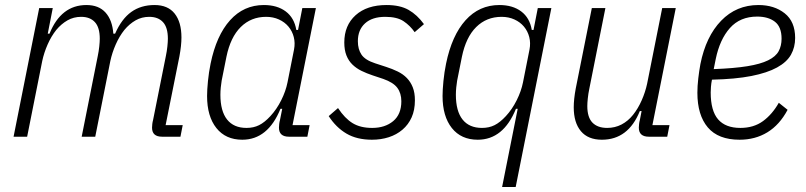

<svg xmlns="http://www.w3.org/2000/svg" viewBox="-20 -544 3209 764"><path d="M34 0 136 -512H190L170 -410H177Q223 -524 324 -524Q373 -524 400 -494Q427 -464 431 -410H438Q464 -469 502.5 -496.5Q541 -524 595 -524Q648 -524 675 -490Q702 -456 702 -395Q702 -363 694 -320L639 -46H707L698 0H625Q585 0 585 -36Q585 -42 586 -50.5Q587 -59 589 -66L640 -321Q644 -340 646 -359Q648 -378 648 -390Q648 -435 628.5 -456Q609 -477 574 -477Q544 -477 519.5 -463Q495 -449 475 -425Q455 -400 440.5 -367Q426 -334 419 -301L359 0H305L369 -321Q373 -340 375 -359Q377 -378 377 -390Q377 -435 357.5 -456Q338 -477 303 -477Q273 -477 248.5 -463Q224 -449 204 -425Q184 -400 169.5 -367Q155 -334 148 -301L88 0Z M1130 0Q1090 0 1090 -36Q1090 -42 1091 -50.5Q1092 -59 1094 -66L1103 -111H1096Q1046 12 944 12Q878 12 841 -34.5Q804 -81 804 -162Q804 -186 807.5 -221.5Q811 -257 818 -291Q841 -403 895.5 -463.5Q950 -524 1030 -524Q1083 -524 1117 -498.5Q1151 -473 1159 -425H1166L1183 -512H1237L1144 -46H1212L1203 0ZM961 -35Q989 -35 1011 -46Q1033 -57 1056 -82Q1081 -109 1099 -145Q1117 -181 1124 -216L1150 -347Q1155 -373 1149 -396.5Q1143 -420 1128 -438Q1113 -456 1090 -466.5Q1067 -477 1039 -477Q979 -477 938 -436.5Q897 -396 881 -318L862 -223Q860 -211 858.5 -196Q857 -181 857 -167Q857 -102 883.5 -68.5Q910 -35 961 -35Z M1460 12Q1400 12 1358.5 -12.5Q1317 -37 1288 -82L1325 -114Q1352 -73 1383 -54Q1414 -35 1461 -35Q1512 -35 1544.5 -62Q1577 -89 1577 -141Q1577 -173 1561 -194.5Q1545 -216 1505 -230L1463 -244Q1439 -252 1418.5 -262Q1398 -272 1382.5 -287Q1367 -302 1358.5 -323.5Q1350 -345 1350 -375Q1350 -443 1395 -483.5Q1440 -524 1518 -524Q1572 -524 1606 -504.5Q1640 -485 1667 -448L1630 -416Q1612 -442 1586 -459.5Q1560 -477 1513 -477Q1461 -477 1432.5 -451Q1404 -425 1404 -380Q1404 -348 1418.5 -326.5Q1433 -305 1473 -292L1516 -278Q1541 -270 1562.5 -259.5Q1584 -249 1599 -233.5Q1614 -218 1622.5 -196.5Q1631 -175 1631 -145Q1631 -106 1618 -77Q1605 -48 1581.5 -28Q1558 -8 1527 2Q1496 12 1460 12Z M2040 -111H2033Q1983 12 1881 12Q1815 12 1778 -34.5Q1741 -81 1741 -162Q1741 -186 1744.5 -221.5Q1748 -257 1755 -291Q1778 -403 1832.5 -463.5Q1887 -524 1967 -524Q2020 -524 2054 -498.5Q2088 -473 2096 -425H2103L2120 -512H2174L2032 200H1978ZM1898 -35Q1926 -35 1948 -46Q1970 -57 1993 -82Q2018 -109 2036 -145Q2054 -181 2061 -216L2087 -347Q2092 -373 2086 -396.5Q2080 -420 2065 -438Q2050 -456 2027 -466.5Q2004 -477 1976 -477Q1916 -477 1875 -436.5Q1834 -396 1818 -318L1799 -223Q1797 -211 1795.5 -196Q1794 -181 1794 -167Q1794 -102 1820.5 -68.5Q1847 -35 1898 -35Z M2389 -512 2325 -191Q2321 -172 2319 -153Q2317 -134 2317 -122Q2317 -77 2337.5 -56Q2358 -35 2396 -35Q2427 -35 2453 -48.5Q2479 -62 2499 -87Q2519 -112 2533.5 -145Q2548 -178 2555 -211L2615 -512H2669L2576 -46H2644L2635 0H2562Q2522 0 2522 -36Q2522 -42 2523 -50.5Q2524 -59 2526 -66L2533 -102H2526Q2480 12 2375 12Q2320 12 2291.5 -22Q2263 -56 2263 -117Q2263 -149 2271 -192L2335 -512Z M2923 12Q2838 12 2796.5 -37Q2755 -86 2755 -175Q2755 -201 2758.5 -231.5Q2762 -262 2767 -289Q2789 -399 2849.5 -461.5Q2910 -524 2998 -524Q3061 -524 3102.5 -491Q3144 -458 3144 -393Q3144 -356 3127.5 -326.5Q3111 -297 3072 -275.5Q3033 -254 2969.5 -241.5Q2906 -229 2813 -227Q2810 -212 2809 -198.5Q2808 -185 2808 -176Q2808 -103 2837.5 -69Q2867 -35 2926 -35Q2979 -35 3016 -62Q3053 -89 3079 -135L3114 -107Q3082 -47 3033.5 -17.5Q2985 12 2923 12ZM2993 -478Q2925 -478 2884.5 -432.5Q2844 -387 2828 -309L2820 -269Q2901 -272 2953.5 -280.5Q3006 -289 3036.5 -304Q3067 -319 3078.5 -340.5Q3090 -362 3090 -390Q3090 -437 3063.5 -457.5Q3037 -478 2993 -478Z"/></svg>

Font: IBM Plex Sans Cond Light
Style: Italic
Weight: 300
Width: 3
Italic angle: -11°
Designer: Mike Abbink, Paul van der Laan, Pieter van Rosmalen
Foundry: Bold Monday
Version: Version 1.3